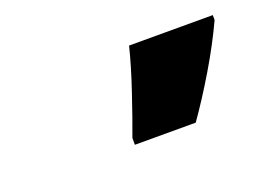

<svg xmlns="http://www.w3.org/2000/svg" viewBox="-42 -795 439 323"><g transform="rotate(-20 177.0 -634.0)"><path d="M156.2 -553.7V-565.9Q167.5 -596.2 181.6 -638.2Q195.8 -680.2 204.1 -713.9H354V-705.1Q336.9 -668 312.3 -626.7Q287.6 -585.4 265.1 -553.7Z"/></g></svg>

Font: Open Sans Condensed ExtraBold
Style: Italic
Weight: 800
Width: 3
Italic angle: -12°
Designer: Monotype Design Team
Foundry: Monotype Imaging Inc.
Version: Version 3.003; ttfautohint (v1.8.4)